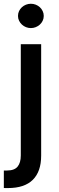

<svg xmlns="http://www.w3.org/2000/svg" viewBox="-37 -776 306 1001"><path d="M-17 112.9H0Q38 112.9 54.7 92.7Q71.4 72.4 71.4 34.8V-545.5H177.6V35.5Q177.6 118.3 134.1 161.4Q90.6 204.5 4.6 204.5Q-1.1 204.5 -6.2 204.5Q-11.4 204.5 -17 204.2ZM123.9 -756.4Q137.4 -756.4 149.5 -751.6Q161.6 -746.8 170.8 -738.3Q180 -729.8 185.5 -718.2Q191.1 -706.7 191.1 -692.8Q191.1 -679.3 185.5 -667.8Q180 -656.2 170.6 -647.7Q161.2 -639.2 149.1 -634.4Q137.1 -629.6 123.9 -629.6Q110.8 -629.6 98.7 -634.4Q86.6 -639.2 77.4 -647.7Q68.2 -656.2 62.5 -667.8Q56.8 -679.3 56.8 -692.8Q56.8 -706.7 62.3 -718.2Q67.8 -729.8 77.1 -738.3Q86.3 -746.8 98.5 -751.6Q110.8 -756.4 123.9 -756.4Z"/></svg>

Font: Inter P Medium
Style: Regular
Weight: 500
Designer: Rasmus Andersson
Foundry: rsms
Version: Version 3.018;git-588b23468